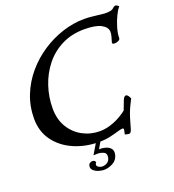

<svg xmlns="http://www.w3.org/2000/svg" viewBox="-153 -816 1007 1108"><g transform="rotate(-20 350.5 -262.5)"><path d="M545 -177Q553 -189 560 -189Q567 -189 573 -181.5Q579 -174 584 -162Q554 -107 541 -64.5Q528 -22 521.5 2Q515 26 503 26Q501 26 490.5 24Q480 22 478 21L484 -8Q484 -16 476 -16Q467 -16 445.5 -9.5Q424 -3 393.5 4Q363 11 326 11Q241 11 170.5 -20Q100 -51 58.5 -108Q17 -165 17 -243Q17 -319 44 -386.5Q71 -454 118 -509Q165 -564 225 -603.5Q285 -643 352 -664.5Q419 -686 486 -686Q497 -686 506.5 -685.5Q516 -685 526 -684L609 -675Q638 -675 648.5 -678.5Q659 -682 669 -692Q676 -697 680 -697Q688 -697 694.5 -691Q701 -685 701 -685Q687 -670 672.5 -639.5Q658 -609 648 -575Q638 -541 638 -515V-513Q638 -504 626.5 -498.5Q615 -493 604 -493Q589 -493 589 -502Q589 -504 590 -506Q590 -507 590.5 -507.5Q591 -508 591 -509Q596 -525 599.5 -538.5Q603 -552 603 -565Q602 -594 567.5 -612Q533 -630 465 -630Q388 -630 327 -599.5Q266 -569 224 -516.5Q182 -464 160 -398Q138 -332 138 -262Q138 -195 167.5 -146.5Q197 -98 245.5 -72Q294 -46 351 -46Q392 -46 436.5 -63.5Q481 -81 519 -111Q536 -157 540.5 -167Q545 -177 545 -177ZM309 50Q328 49 348 54.5Q368 60 379.5 73.5Q391 87 386 111Q379 142 351.5 157Q324 172 296 172Q283 172 264.5 166.5Q246 161 233.5 149.5Q221 138 224 121Q226 111 233.5 106Q241 101 249 101Q265 101 268 115Q262 121 262 126Q260 136 271 143Q282 150 294 150Q311 150 324.5 141Q338 132 342 114Q347 88 329.5 79.5Q312 71 291 71Q285 71 279 71.5Q273 72 267 72L310 0H338Z"/></g></svg>

Font: Sedan
Style: Italic
Weight: 400
Italic angle: -13.8°
Designer: Sebastian Salazar
Foundry: Sebastian Salazar
Version: Version 1.100; ttfautohint (v1.8.4.7-5d5b)